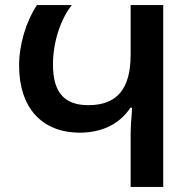

<svg xmlns="http://www.w3.org/2000/svg" viewBox="-20 -734 754 754"><path d="M493 0H621V-714H493V-519C493 -384 439 -321 327 -321C231 -321 188 -373 188 -481C188 -569 218 -659 262 -714H125C83 -651 55 -560 55 -477C55 -311 144 -213 294 -213C381 -213 451 -248 492 -311H499C495 -265 493 -229 493 -205Z"/></svg>

Font: Noto Sans Georgian Semi
Style: Regular
Weight: 600
Designer: Monotype Design Team
Foundry: Monotype Imaging Inc.
Version: Version 1.901